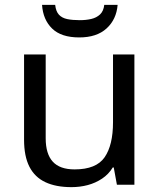

<svg xmlns="http://www.w3.org/2000/svg" viewBox="-20 -760 658 790"><path d="M533 -536V0H461L448 -71H444Q427 -43 400 -25Q373 -7 341 1.5Q309 10 274 10Q210 10 166.5 -10.5Q123 -31 101 -74Q79 -117 79 -185V-536H168V-191Q168 -127 197 -95Q226 -63 287 -63Q376 -63 410.5 -113Q445 -163 445 -257V-536ZM464 -740Q459 -680 418.5 -643Q378 -606 306 -606Q232 -606 194.5 -642.5Q157 -679 153 -740H207Q210 -713 222.5 -699.5Q235 -686 256.5 -681.5Q278 -677 308 -677Q334 -677 355.5 -682Q377 -687 391.5 -700.5Q406 -714 409 -740Z"/></svg>

Font: Noto Sans Cham
Style: Regular
Weight: 400
Designer: Monotype Design Team
Foundry: Monotype Imaging Inc.
Version: Version 2.002